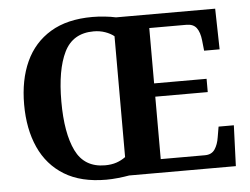

<svg xmlns="http://www.w3.org/2000/svg" viewBox="-52 -790 1123 864"><g transform="rotate(-5 509.5 -357.5)"><path d="M394 10Q280 10 205 -36Q130 -82 92.5 -165Q55 -248 55 -359Q55 -470 92.5 -552Q130 -634 205.5 -679.5Q281 -725 395 -725Q421 -725 450 -722Q479 -719 501 -714H949L953 -530H883L878 -577Q874 -614 859.5 -633.5Q845 -653 814 -653H646V-403H883V-343H646V-61H846Q876 -61 890.5 -82.5Q905 -104 910 -137L918 -184H987L980 0H498Q476 4 447.5 7Q419 10 394 10ZM394 -55Q423 -55 445.5 -62.5Q468 -70 487 -84V-630Q471 -643 447 -651.5Q423 -660 395 -660Q301 -660 262 -580.5Q223 -501 223 -358Q223 -215 262 -135Q301 -55 394 -55Z"/></g></svg>

Font: Noto Serif Vithkuqi
Style: Bold
Weight: 700
Version: Version 1.005